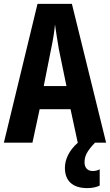

<svg xmlns="http://www.w3.org/2000/svg" viewBox="-20 -734 566 988"><path d="M380 0H381C334 41 314 88 314 130C314 195 352 234 429 234C457 234 479 228 493 221V137C484 142 474 146 457 146C430 146 415 128 415 102C415 70 426 45 469 0H526L350 -714H173L0 0H147L184 -172H343ZM283 -480 322 -291H205L243 -482C253 -528 260 -573 263 -608C268 -572 275 -527 283 -480Z"/></svg>

Font: Noto Sans Ethiopic ExtraCondensed
Style: Bold
Weight: 700
Width: 2
Designer: Monotype Design Team
Foundry: Monotype Imaging Inc.
Version: Version 2.102